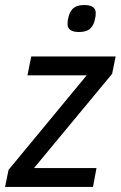

<svg xmlns="http://www.w3.org/2000/svg" viewBox="-28 -742 479 762"><path d="M-8 0 6 -68 316 -443H81L96 -518H431L417 -449L107 -75H355L341 0ZM285 -615Q240 -615 240 -647Q240 -654 241 -661Q242 -668 245 -679Q251 -700 265 -711Q279 -722 307 -722Q352 -722 352 -690Q352 -683 351 -676Q350 -669 347 -658Q341 -637 327 -626Q313 -615 285 -615Z"/></svg>

Font: IBM Plex Sans Condensed Text
Style: Italic
Weight: 450
Width: 3
Italic angle: -11°
Designer: Mike Abbink, Paul van der Laan, Pieter van Rosmalen
Foundry: Bold Monday
Version: Version 1.1